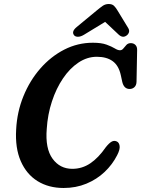

<svg xmlns="http://www.w3.org/2000/svg" viewBox="-20 -925 704 957"><path d="M562 -220Q573.5 -215 576.2 -197.8Q579 -180.5 564 -151.5Q540.5 -105 501.5 -68Q462.5 -31 410.5 -9.5Q358.5 12 297 12Q222.5 12 167.2 -22.2Q112 -56.5 83.5 -121.8Q55 -187 60.5 -279.5Q65 -367.5 96.8 -445.5Q128.5 -523.5 181 -583.5Q233.5 -643.5 300.5 -677.8Q367.5 -712 443 -712Q485.5 -712 511.2 -702.5Q537 -693 552 -683.8Q567 -674.5 578 -674.5Q588 -674.5 595 -683.5Q602 -692.5 610.2 -701.2Q618.5 -710 632 -710Q646 -710 655 -701Q664 -692 663.5 -675.5L660.5 -517.5Q660 -500 650.2 -490.8Q640.5 -481.5 626 -481.5Q598 -481.5 589.5 -516.5L582 -551Q571.5 -598.5 541.5 -620.2Q511.5 -642 462.5 -642Q414.5 -642 371.2 -613.2Q328 -584.5 294 -534.2Q260 -484 238.8 -419.2Q217.5 -354.5 213 -282.5Q205 -185 241.8 -134.2Q278.5 -83.5 340.5 -83.5Q389.5 -83.5 430.2 -111Q471 -138.5 507.5 -191.5Q524 -212 536.5 -219Q549 -226 562 -220ZM399 -752Q382.5 -742 369.5 -741.8Q356.5 -741.5 350 -748.5Q334 -767 362.5 -790.5L460.5 -871.5Q478.5 -886.5 491.8 -895.8Q505 -905 522 -905Q539 -905 548.2 -896Q557.5 -887 566.5 -871.5L619.5 -784.5Q626 -773 622.5 -763.2Q619 -753.5 611 -748Q592 -734 572 -752L504 -816Z"/></svg>

Font: Fraunces 144pt S100 SemiBold
Style: Italic
Weight: 600
Italic angle: -16°
Version: Version 1.000; ttfautohint (v1.8.3)